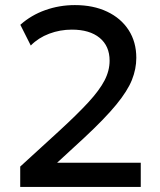

<svg xmlns="http://www.w3.org/2000/svg" viewBox="-20 -735 630 755"><path d="M59.5 0V-80L211 -218.5Q283 -284.5 327 -332.2Q371 -380 391 -418.5Q411 -457 411 -496.5Q411 -554 371.8 -586.2Q332.5 -618.5 262.5 -618.5Q216 -618.5 173.5 -602.5Q131 -586.5 101 -556L60 -637.5Q102.5 -675.5 158 -695.2Q213.5 -715 274.5 -715Q347 -715 401.2 -689.2Q455.5 -663.5 485.8 -616.8Q516 -570 516 -507.5Q516 -464 498.8 -420.8Q481.5 -377.5 437.2 -323.5Q393 -269.5 312 -194L204.5 -95H533.5V0Z"/></svg>

Font: Geologica Cursive
Style: Regular
Weight: 400
Designer: Sindre Bremnes, Frode Helland
Foundry: Monokrom Skriftforlag AS
Version: Version 1.010;gftools[0.9.28]